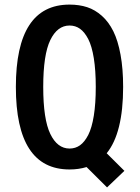

<svg xmlns="http://www.w3.org/2000/svg" viewBox="-20 -726 610 835"><path d="M282.5 11Q49 11 49 -348Q49 -706 282.5 -706Q324.5 -706 359 -694.8Q393.5 -683.5 423 -657.2Q452.5 -631 472.8 -590.2Q493 -549.5 504.2 -488.2Q515.5 -427 515.5 -348Q515.5 -147.5 444 -59.5L521 17L445.5 89L356.5 0.5Q322 11 282.5 11ZM282.5 -80Q308 -80 328 -94.2Q348 -108.5 363.8 -139.2Q379.5 -170 388 -222.8Q396.5 -275.5 396.5 -348Q396.5 -420 388 -472.8Q379.5 -525.5 363.8 -556Q348 -586.5 328 -600.8Q308 -615 282.5 -615Q229.5 -615 198.8 -551.8Q168 -488.5 168 -348Q168 -207 198.8 -143.5Q229.5 -80 282.5 -80Z"/></svg>

Font: League Mono Narrow Medium
Style: Regular
Weight: 500
Width: 3
Designer: Tyler Finck
Foundry: The League of Moveable Type / Tyler Finck
Version: Version 2.210